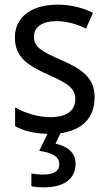

<svg xmlns="http://www.w3.org/2000/svg" viewBox="-20 -566 468 826"><path d="M305 138C305 89 269 63 219 52L240 7C332 -5 387 -58 387 -147C387 -231 334 -268 245 -307C156 -346 126 -364 126 -409C126 -449 161 -475 223 -475C268 -475 311 -462 350 -443L380 -511C335 -533 285 -546 227 -546C118 -546 44 -494 44 -405C44 -319 100 -284 191 -243C279 -205 304 -181 304 -140C304 -92 270 -62 196 -62C140 -62 82 -82 45 -104V-23C80 -4 124 8 184 10L149 83C199 90 235 105 235 140C235 171 211 185 165 185C147 185 128 183 115 180V235C127 238 146 240 168 240C257 240 305 203 305 138Z"/></svg>

Font: Noto Sans Devanagari SemiCondensed
Style: Regular
Weight: 400
Width: 4
Designer: Jelle Bosma - Monotype Design Team
Foundry: Monotype Imaging Inc.
Version: Version 2.004